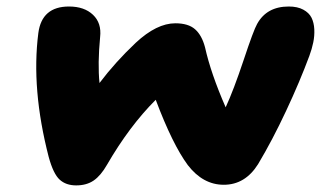

<svg xmlns="http://www.w3.org/2000/svg" viewBox="-20 -622 981 587"><path d="M664.1 -57.1Q600.6 -57.1 554.2 -117.2Q507.3 -180.7 456.1 -316.9Q375.5 -236.3 307.1 -118.2Q288.1 -85 266.4 -70.1Q244.6 -55.2 212.9 -55.2Q181.6 -55.2 162.4 -72.8Q143.1 -90.3 128.9 -142.1Q75.2 -350.1 97.2 -521Q107.9 -602.1 190.9 -602.1Q237.8 -602.1 264.4 -576.7Q291 -551.3 286.1 -508.8Q278.3 -427.2 284.2 -368.2Q332 -431.6 395 -491.2Q459 -550.8 516.1 -550.8Q555.7 -550.8 576.4 -532.5Q597.2 -514.2 606.9 -477.1Q624.5 -397.9 669.9 -293.9Q694.3 -346.7 724.9 -438.5Q755.4 -530.3 766.1 -548.8Q795.4 -602.1 862.8 -602.1Q889.6 -602.1 907.2 -592.5Q924.8 -583 932.4 -567.9Q939.9 -552.7 940.9 -532.5Q941.9 -512.2 937.7 -492.2Q933.6 -472.2 925.8 -451.2Q896.5 -372.1 854.7 -283Q813 -193.8 769 -120.1Q729.5 -57.1 664.1 -57.1Z"/></svg>

Font: Shantell Sans Irregular
Style: Italic
Weight: 800
Italic angle: -11.31°
Designer: Stephen Nixon, Anya Danilova, Shantell Martin
Foundry: Arrow Type
Version: Version 1.006;[9816181b4]